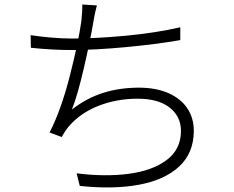

<svg xmlns="http://www.w3.org/2000/svg" viewBox="-20 -800 1040 852"><path d="M399 -729 394 -701Q381 -623 352.5 -499.5Q324 -376 299 -314Q365 -365 438 -388Q511 -411 596 -411Q673 -411 728 -386.5Q783 -362 811.5 -319Q840 -276 840 -220Q840 -122 776 -62Q712 -2 598 19.5Q484 41 334 25L320 -31Q444 -15 549.5 -28.5Q655 -42 719 -89.5Q783 -137 783 -219Q783 -283 733 -322.5Q683 -362 591 -362Q498 -362 417.5 -330.5Q337 -299 286 -240Q271 -223 254 -192L200 -212Q251 -312 289 -460Q327 -608 341 -706Q346 -752 345 -780L410 -776Q404 -754 399 -729ZM298 -629Q405 -629 538.5 -641.5Q672 -654 780 -679V-622Q670 -603 534.5 -590.5Q399 -578 299 -578Q212 -578 117 -588L116 -644Q154 -638 204.5 -633.5Q255 -629 298 -629Z"/></svg>

Font: 寒蝉端黑体 Light
Style: Regular
Weight: 300
Designer: ChillDuanSans {Warren2060}; 
Source Han Sans {Ryoko NISHIZUKA 西塚涼子 (kana, bopomofo & ideographs); Paul D. Hunt (Latin, G
Foundry: ChillType&Adobe
Version: Version 1.300;Glyphs 3.3 (3306)